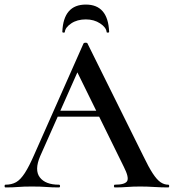

<svg xmlns="http://www.w3.org/2000/svg" viewBox="-26 -821 761 841"><path d="M216 -310 231 -336H437L444 -310ZM711 -12Q715 -12 715 -6Q715 0 711 0Q681 0 649.5 -2Q618 -4 589 -4Q556 -4 531.5 -2Q507 0 477 0Q473 0 473 -6Q473 -12 477 -12Q522 -12 531 -28Q540 -44 516 -91L307 -516L348 -583L150 -137Q124 -76 148.5 -44Q173 -12 232 -12Q237 -12 237 -6Q237 0 232 0Q202 0 177 -2Q152 -4 114 -4Q76 -4 53.5 -2Q31 0 -2 0Q-6 0 -6 -6Q-6 -12 -2 -12Q25 -12 44.5 -23Q64 -34 83 -63.5Q102 -93 125 -146L340 -631Q342 -634 349 -634Q356 -634 357 -631L602 -137Q625 -89 643 -61.5Q661 -34 677 -23Q693 -12 711 -12ZM258 -681Q258 -678 252.5 -678Q247 -678 247 -682Q252 -801 350 -801Q447 -801 452 -682Q452 -678 446.5 -678Q441 -678 441 -681Q439 -701 412.5 -718.5Q386 -736 350 -736Q312 -736 286 -718.5Q260 -701 258 -681Z"/></svg>

Font: Cormorant Light SemiBold
Style: Regular
Weight: 600
Version: Version 4.000